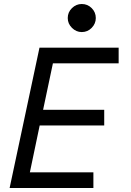

<svg xmlns="http://www.w3.org/2000/svg" viewBox="-20 -938 652 958"><path d="M28 0 177 -700H572V-622H244L195 -390H500V-312H178L129 -78H446V0ZM388 -778Q360 -778 339 -799Q318 -820 318 -848Q318 -877 339 -897.5Q360 -918 388 -918Q417 -918 437.5 -897.5Q458 -877 458 -848Q458 -820 437.5 -799Q417 -778 388 -778Z"/></svg>

Font: Space Mono
Style: Italic
Weight: 400
Italic angle: -12°
Monospace: yes
Designer: Colophon Foundry + Benjamin Critton
Foundry: Colophon Foundry & Benjamin Critton
Version: Version 1.003; ttfautohint (v1.8.4.7-5d5b)